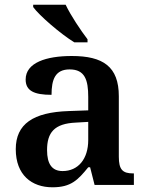

<svg xmlns="http://www.w3.org/2000/svg" viewBox="-20 -786 626 816"><path d="M296 -606H352V-619C323 -657 280 -721 259 -766H121V-756C146 -721 237 -642 296 -606ZM203 10C282 10 311 -21 355 -75H363L382 0H549V-49H546C501 -49 485 -65 485 -120V-377C485 -503 418 -548 285 -548C177 -548 89 -520 89 -448C89 -400 125 -383 199 -383C199 -449 215 -491 276 -491C341 -491 355 -446 355 -374V-317L272 -314C121 -309 47 -259 47 -152C47 -42 115 10 203 10ZM246 -59C201 -59 180 -89 180 -148C180 -222 210 -261 303 -265L355 -268V-191C355 -110 312 -59 246 -59Z"/></svg>

Font: Noto Serif Georgian SemiBold
Style: Regular
Weight: 600
Designer: Monotype Design Team, Akaki Razmadze
Foundry: Google LLC
Version: Version 2.003